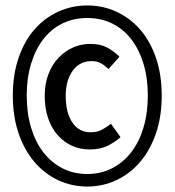

<svg xmlns="http://www.w3.org/2000/svg" viewBox="-20 -674 640 704"><path d="M300 10Q243 10 193 -13.5Q143 -37 106 -80.5Q69 -124 48 -185.5Q27 -247 27 -324Q27 -400 48 -461.5Q69 -523 106 -565.5Q143 -608 193 -631Q243 -654 300 -654Q357 -654 407 -631Q457 -608 494 -565.5Q531 -523 552 -461.5Q573 -400 573 -324Q573 -247 552 -185.5Q531 -124 494 -80.5Q457 -37 407 -13.5Q357 10 300 10ZM300 -36Q350 -36 391 -57Q432 -78 461 -115.5Q490 -153 506 -206Q522 -259 522 -324Q522 -388 506 -440.5Q490 -493 461 -530.5Q432 -568 391 -588Q350 -608 300 -608Q250 -608 209 -588Q168 -568 139 -530.5Q110 -493 94 -440.5Q78 -388 78 -324Q78 -259 94 -206Q110 -153 139 -115.5Q168 -78 209 -57Q250 -36 300 -36ZM309 -126Q274 -126 244 -139.5Q214 -153 191.5 -178.5Q169 -204 156.5 -240.5Q144 -277 144 -323Q144 -367 157.5 -402Q171 -437 194.5 -462Q218 -487 248 -500Q278 -513 311 -513Q348 -513 373 -499.5Q398 -486 418 -466L378 -421Q363 -435 349 -442.5Q335 -450 316 -450Q272 -450 246.5 -414.5Q221 -379 221 -323Q221 -260 245.5 -224.5Q270 -189 312 -189Q336 -189 353 -198Q370 -207 387 -220L422 -171Q399 -151 372.5 -138.5Q346 -126 309 -126Z"/></svg>

Font: SauceCodePro Nerd Font Mono
Style: Regular
Weight: 500
Monospace: yes
Designer: Paul D. Hunt, Teo Tuominen
Foundry: Adobe Systems Incorporated
Version: Version 2.030;PS 1.000;hotconv 16.6.51;makeotf.lib2.5.65220;